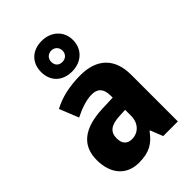

<svg xmlns="http://www.w3.org/2000/svg" viewBox="-248 -945 1056 1056"><g transform="rotate(-45 280.5 -416.5)"><path d="M283 -605C355 -605 409 -652 409 -725C409 -796 354 -843 283 -843C209 -843 160 -796 160 -724C160 -651 209 -605 283 -605ZM283 -680C254 -680 239 -698 239 -724C239 -750 258 -768 283 -768C308 -768 327 -750 327 -724C327 -698 308 -680 283 -680ZM300 -559C215 -559 143 -542 86 -511L131 -399C181 -424 229 -440 270 -440C314 -440 339 -417 339 -361V-346L256 -343C111 -337 34 -280 34 -165C34 -57 93 10 188 10C270 10 311 -16 353 -73H357L386 0H500V-363C500 -492 427 -559 300 -559ZM295 -248 340 -250V-204C340 -146 302 -109 253 -109C218 -109 196 -129 196 -172C196 -220 224 -245 295 -248Z"/></g></svg>

Font: Noto Sans Thai Looped SemiCondensed ExtraBold
Style: Regular
Weight: 800
Width: 4
Designer: Sasikarn Vongin, Ben Mitchell
Foundry: The Fontpad Ltd
Version: Version 1.001